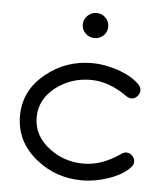

<svg xmlns="http://www.w3.org/2000/svg" viewBox="-46 -611 547 652"><g transform="rotate(5 228.0 -285.5)"><path d="M300.8 -527.6Q300.8 -509.5 288.1 -497.3Q275.4 -485.1 257.3 -485.1Q239.7 -485.1 226.8 -497.3Q213.9 -509.5 213.9 -527.6Q213.9 -545.4 226.9 -558Q240 -570.6 257.3 -570.6Q275.4 -570.6 288.1 -558Q300.8 -545.4 300.8 -527.6ZM428.5 -321.3Q428.5 -309.8 419.8 -300.8Q411.1 -291.7 399.7 -291.7Q391.6 -291.7 380.9 -299.1Q319.6 -342.5 257.3 -342.5Q191.9 -342.5 140.9 -304.4Q85.4 -262.9 85.4 -199.7Q85.4 -136.7 141.6 -95Q191.9 -57.1 257.3 -57.1Q319.3 -57.1 380.9 -100.1Q391.4 -107.4 399.4 -107.4Q411.1 -107.4 419.8 -98.4Q428.5 -89.4 428.5 -78.4Q428.5 -66.9 417.7 -56.6Q391.4 -30 343.3 -14.6Q299.6 0 257.3 0Q168 0 100.8 -54.2Q28.6 -112.1 28.6 -199.7Q28.6 -287.4 100.8 -345Q168 -399.7 257.3 -399.7Q299.6 -399.7 343.3 -385Q391.6 -369.1 418.5 -342.5Q428.5 -332.3 428.5 -321.3Z"/></g></svg>

Font: EnergyBar
Style: Regular
Weight: 400
Italic angle: -10°
Version: 1.0 2000-03-28